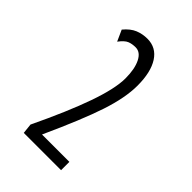

<svg xmlns="http://www.w3.org/2000/svg" viewBox="-138 -826 506 506"><g transform="rotate(45 114.5 -573.0)"><path d="M49 -370 46 -398Q91 -492 114 -557.5Q137 -623 137 -661Q137 -696 126.5 -717Q116 -738 98 -738Q85 -738 75 -734Q65 -730 53 -714L39 -745Q54 -763 70 -769.5Q86 -776 104 -776Q137 -776 155 -748Q173 -720 173 -670Q173 -625 153 -564.5Q133 -504 86 -401H188V-370Z"/></g></svg>

Font: Georama ExtraCondensed Light
Style: Regular
Weight: 300
Width: 2
Designer: Jean-Baptiste Levee
Foundry: Production Type
Version: Version 1.000